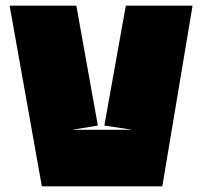

<svg xmlns="http://www.w3.org/2000/svg" viewBox="-20 -659 715 679"><path d="M235 -200 326 -215 250 -639H14L128 0H554L661 -639H425L349 -215L448 -200H235Z"/></svg>

Font: Banana Brick
Style: Regular
Weight: 400
Designer: artmaker
Foundry: artmaker
Version: Version 4.000 2011 initial release